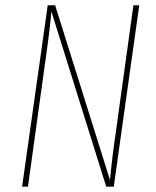

<svg xmlns="http://www.w3.org/2000/svg" viewBox="-20 -701 584 721"><path d="M502.9 -681.2 407.2 0H378.9L172.9 -658.2Q168.5 -598.6 150.9 -476.1L85 0H63L159.2 -681.2H187L393.1 -24.9Q400.4 -106 415 -205.1L481 -681.2Z"/></svg>

Font: Fira Sans Compressed Thin
Style: Italic
Weight: 100
Width: 3
Italic angle: -8°
Designer: Carrois Corporate & Edenspiekermann AG
Foundry: Carrois Corporate GbR & Edenspiekermann AG
Version: Version 4.203;PS 004.203;hotconv 1.0.88;makeotf.lib2.5.64775